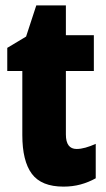

<svg xmlns="http://www.w3.org/2000/svg" viewBox="-20 -684 394 714"><path d="M265 -130Q280 -130 298 -135Q316 -140 336 -149V-21Q309 -6 279.5 2Q250 10 216 10Q134 10 98.5 -37.5Q63 -85 63 -182V-420H7V-506L77 -548L115 -664H225V-553H329V-420H225V-184Q225 -130 265 -130Z"/></svg>

Font: Noto Sans ExtraCondensed Black
Style: Regular
Weight: 900
Width: 2
Designer: Monotype Design Team
Foundry: Monotype Imaging Inc.
Version: Version 2.013; ttfautohint (v1.8.4.7-5d5b)